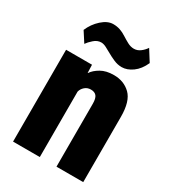

<svg xmlns="http://www.w3.org/2000/svg" viewBox="-171 -785 784 877"><g transform="rotate(30 221.0 -347.0)"><path d="M37.6 0H178.7V-345.2Q182.6 -360.8 195.6 -372.3Q208.5 -383.8 227.1 -383.8Q247.1 -383.8 256.8 -372.1Q266.6 -360.4 266.6 -331.5V0H407.7V-344.2Q407.7 -426.3 373 -460Q338.4 -493.7 285.2 -493.7Q244.6 -493.7 217.5 -478Q190.4 -462.4 177.2 -442.4H175.8L174.3 -484.4H37.6ZM61.5 -603 96.2 -549.3Q105 -562.5 122.6 -578.1Q140.1 -593.8 160.6 -593.8Q172.9 -593.8 187.7 -586.2Q202.6 -578.6 218.8 -569.3Q232.9 -561 253.9 -551.8Q274.9 -542.5 296.9 -542.5Q324.7 -542.5 353 -562.7Q381.3 -583 398.9 -622.6L361.8 -681.6Q351.1 -665.5 335.9 -654.3Q320.8 -643.1 302.7 -643.1Q285.6 -643.1 268.6 -652.3Q251.5 -661.6 236.3 -671.4Q219.2 -682.6 202.4 -688.2Q185.5 -693.8 166.5 -693.8Q136.7 -693.8 106.9 -667Q77.1 -640.1 61.5 -603Z"/></g></svg>

Font: Roboto Flex
Style: wght 700 wdth 25 opsz 34 GRAD 0.00 slnt 0.00 XTRA 468 XOPQ 96 YOPQ 79 YTLC 514 YTUC 712 YTAS 750 YTDE -203.00 YTFI 738
Weight: 700
Width: 1
Designer: Berlow after Robertson
Foundry: Google
Version: Version 3.100